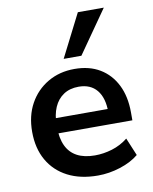

<svg xmlns="http://www.w3.org/2000/svg" viewBox="-86 -821 713 896"><g transform="rotate(-10 271.0 -373.5)"><path d="M306 10Q223 10 163 -21Q103 -52 70.5 -109Q38 -166 38 -244Q38 -320 69.5 -377Q101 -434 156.5 -466.5Q212 -499 283 -499Q353 -499 403 -469Q453 -439 480.5 -384Q508 -329 508 -253V-216H139V-288H420L404 -273Q404 -341 374 -377.5Q344 -414 288 -414Q246 -414 216.5 -394.5Q187 -375 171.5 -339.5Q156 -304 156 -255V-248Q156 -193 173 -157Q190 -121 224 -103Q258 -85 308 -85Q349 -85 390 -97.5Q431 -110 465 -137L500 -53Q465 -24 412 -7Q359 10 306 10ZM242 -554 345 -757H468L326 -554Z"/></g></svg>

Font: Nunito Sans 12pt ExtraLight
Style: Regular
Weight: 200
Designer: Vernon Adams
Foundry: Vernon Adams
Version: Version 3.101;gftools[0.9.27]